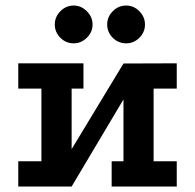

<svg xmlns="http://www.w3.org/2000/svg" viewBox="-20 -679 710 699"><path d="M46.5 -448.5H283.8V-356.5H240.8V-136L429.5 -447.8L623.5 -448.5V-356.5H539.2V-92H623.5V0H386.5V-92H429.5V-317L240.8 0H46.5V-92H130.8V-356.5H46.5ZM439.5 -658.8Q467 -658.8 487.4 -638.1Q507.8 -617.5 507.8 -589.6Q507.8 -561.8 487.4 -541.5Q467 -521.2 439.5 -521.2Q410.8 -521.2 390.5 -541.5Q370.2 -561.8 370.2 -590Q370.2 -617.5 390.5 -638.1Q410.8 -658.8 439.5 -658.8ZM248.4 -658.8Q275.5 -658.8 296.2 -638.1Q317 -617.5 317 -589.6Q317 -561.8 296.1 -541.5Q275.3 -521.2 248.2 -521.2Q220 -521.2 199.8 -541.5Q179.5 -561.8 179.5 -590Q179.5 -617.5 199.8 -638.1Q220.1 -658.8 248.4 -658.8Z"/></svg>

Font: Podkova VF Beta
Style: Regular
Weight: 400
Designer: Ilya Yudin
Foundry: Cyreal (www.cyreal.org)
Version: Version 2.100